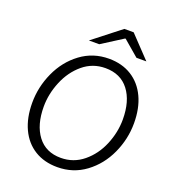

<svg xmlns="http://www.w3.org/2000/svg" viewBox="-167 -1067 1070 1202"><g transform="rotate(20 368.0 -465.5)"><path d="M69 -313Q69 -418 113.5 -516Q158 -614 240 -675Q322 -736 428 -736Q515 -736 579 -696Q643 -656 677.5 -582.5Q712 -509 712 -409Q712 -304 667.5 -206.5Q623 -109 541 -48Q459 13 353 13Q266 13 202 -26.5Q138 -66 103.5 -139.5Q69 -213 69 -313ZM638 -407Q638 -530 583 -601.5Q528 -673 427 -673Q342 -673 278 -619.5Q214 -566 179.5 -482.5Q145 -399 145 -315Q145 -193 199.5 -121Q254 -49 354 -49Q439 -49 504 -102.5Q569 -156 603.5 -239Q638 -322 638 -407ZM453 -944H515L652 -800H586L482 -889H478L338 -800H269Z"/></g></svg>

Font: Nebula Sans Book
Style: Regular
Weight: 400
Italic angle: -9°
Designer: Paul D. Hunt for Adobe (as Source Sans)
Foundry: Nebula Entertainment & Broadcasting LLC
Version: Version 1.010